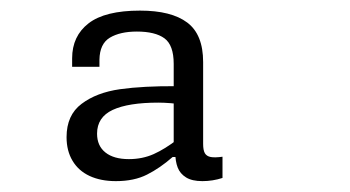

<svg xmlns="http://www.w3.org/2000/svg" viewBox="-20 -797 660 362"><path d="M363 -680V-525.5Q363 -514 366.2 -508.2Q369.5 -502.5 377.2 -501Q385 -499.5 399.5 -501.5V-461.5Q381 -455.5 361.5 -455.5Q342 -455.5 330.8 -462.5Q319.5 -469.5 315 -481.2Q310.5 -493 310.5 -509L307.5 -514V-676.5Q307.5 -712 290 -724.8Q272.5 -737.5 238 -737.5Q206.5 -737.5 187.2 -726Q168 -714.5 167.5 -684.5V-671H116V-687Q116 -729 147 -753Q178 -777 244 -777Q303 -777 333 -754.5Q363 -732 363 -680ZM278.5 -603.5Q222 -603.5 192.5 -589.8Q163 -576 163 -545Q163 -522 178.8 -509.5Q194.5 -497 223 -497Q248.5 -497 269.8 -506.5Q291 -516 315 -534.5L316.5 -501H305.5Q281.5 -480 257.2 -467.8Q233 -455.5 198.5 -455.5Q170 -455.5 149 -465.2Q128 -475 116.8 -493.8Q105.5 -512.5 105.5 -538.5Q105.5 -580 133.8 -601.2Q162 -622.5 206.2 -628.8Q250.5 -635 314 -634.5L329 -599.5Q299 -603.5 278.5 -603.5Z"/></svg>

Font: Monaspace Xenon Var
Style: Regular
Weight: 400
Designer: Riley Cran and the Lettermatic Team
Version: Version 1.000 (Monaspace Xenon Var)